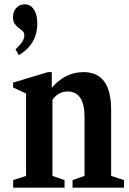

<svg xmlns="http://www.w3.org/2000/svg" viewBox="-20 -868 597 888"><path d="M41 0V-35L100.5 -54.5V-435.5L40.5 -463.5V-486L202 -534.5H219.5V-462Q247 -495 284.2 -514.8Q321.5 -534.5 366.5 -534.5Q494 -534.5 494 -360.5V-54.5L553.5 -35V0H315.5V-35L371 -54.5V-325.5Q371 -445 292.5 -445Q250.5 -445 222.5 -406.5V-54.5L278.5 -35V0ZM67 -613 51.5 -640Q92.5 -675.5 92.5 -704.5Q92.5 -717 84.5 -724.5Q76.5 -732 66.2 -739.2Q56 -746.5 48 -757.8Q40 -769 40 -789Q40 -814 55.2 -831Q70.5 -848 94.5 -848Q121 -848 136.8 -824.2Q152.5 -800.5 152.5 -760Q152.5 -663.5 67 -613Z"/></svg>

Font: Libre Caslon Condensed
Style: Bold
Weight: 700
Designer: Pablo Impallari, Rodrigo Fuenzalida, Katja Schimmel, Ertekin Erdin
Foundry: Pablo Impallari, Rodrigo Fuenzalida
Version: Version 2.000; ttfautohint (v1.8.4.7-5d5b);gftools[0.9.33]